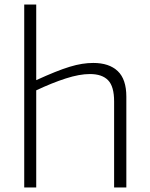

<svg xmlns="http://www.w3.org/2000/svg" viewBox="-20 -828 661 848"><path d="M87 -808H140V-474Q186 -495 222 -509.5Q258 -524 287.5 -533Q317 -542 342.5 -546Q368 -550 392 -550Q462 -550 500 -514Q538 -478 538 -401V0H484V-380Q484 -446 457.5 -473.5Q431 -501 377 -501Q331 -501 270.5 -481.5Q210 -462 140 -429V0H87Z"/></svg>

Font: Encode Sans Wide
Style: ExtraLight
Weight: 200
Designer: Pablo Impallari, Andres Torresi
Foundry: Pablo Impallari, Andres Torresi
Version: Version 1.000; ttfautohint (v1.00) -l 8 -r 50 -G 200 -x 14 -